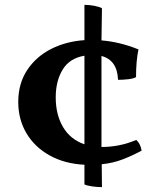

<svg xmlns="http://www.w3.org/2000/svg" viewBox="-20 -671 655 789"><path d="M398 4 399 98Q380 98 359 95Q338 92 327 87V6Q246 2 184.5 -32Q123 -66 89 -123Q55 -180 55 -252Q55 -328 92 -383.5Q129 -439 190.5 -470Q252 -501 327 -506V-651Q348 -651 368.5 -647Q389 -643 399 -637L397 -505Q472 -499 549 -468Q539 -421 539 -354Q529 -348 507.5 -345.5Q486 -343 465 -343Q462 -424 397 -441V-67H398Q472 -67 540 -96Q557 -81 562 -52Q523 -31 484 -16Q445 -1 398 4ZM327 -78V-442Q266 -432 237.5 -385Q209 -338 209 -271Q209 -200 239 -149Q269 -98 327 -78Z"/></svg>

Font: Vollkorn SC
Style: Bold
Weight: 700
Designer: Friedrich Althausen
Foundry: Friedrich Althausen
Version: Version 4.015